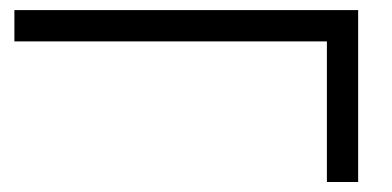

<svg xmlns="http://www.w3.org/2000/svg" viewBox="-20 -364 783 384"><path d="M633.8 0V-281.2H8.8V-343.8H696.3V0Z"/></svg>

Font: Terminal Grotesque
Style: Regular
Weight: 400
Designer: Raphaël Bastide
Foundry: http://raphaelbastide.com
Version: Version 1.0